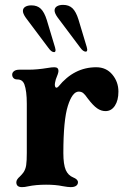

<svg xmlns="http://www.w3.org/2000/svg" viewBox="-20 -758 526 788"><path d="M47 -10Q47 -16 51 -22Q55 -28 61 -33Q71 -43 76 -50Q85 -63 87.5 -80.5Q90 -98 90 -130V-332Q90 -385 80 -412Q76 -422 69 -427Q62 -432 50 -432Q41 -432 35.5 -437.5Q30 -443 30 -452Q30 -460 37.5 -466Q45 -472 60 -472H98Q133 -472 175 -479Q192 -482 203 -482Q220 -482 220 -467Q220 -458 209 -432Q205 -416 205 -412Q205 -398 212 -398Q215 -398 220 -403Q284 -482 375 -482Q416 -482 441 -452Q466 -422 466 -382Q466 -346 451.5 -324Q437 -302 413 -302Q395 -302 378.5 -313.5Q362 -325 340 -354Q329 -370 321.5 -376Q314 -382 303 -382Q277 -382 258.5 -323.5Q240 -265 240 -130Q240 -83 250 -60Q260 -38 280 -30Q300 -22 300 -10Q300 -1 292.5 4.5Q285 10 270 10Q259 10 237 6Q209 0 169 0Q127 0 94 7Q82 10 70 10Q47 10 47 -10ZM179 -561 86 -685Q74 -702 74 -713Q74 -724 83.5 -730Q93 -736 109 -736Q133 -736 147.5 -722Q162 -708 172 -676L206 -563L208 -553Q208 -544 202 -544Q191 -544 179 -561ZM204 -715Q204 -726 213.5 -732Q223 -738 239 -738Q263 -738 277.5 -724Q292 -710 302 -678L336 -565L338 -555Q338 -546 332 -546Q321 -546 309 -563L216 -687Q204 -704 204 -715Z"/></svg>

Font: Raigarh
Style: Bold
Weight: 700
Designer: jaikishan Patel
Foundry: MagicType
Version: Version 1.000